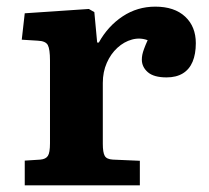

<svg xmlns="http://www.w3.org/2000/svg" viewBox="-20 -558 630 578"><path d="M54.5 0V-74.5L101.5 -77.5Q118 -79 124.2 -88.8Q130.5 -98.5 130.5 -126.5V-375.5Q130.5 -410 124 -422.2Q117.5 -434.5 94 -435.5L45.5 -438.5L54.5 -518L247.5 -531L264 -521.5L272.5 -430H277.5Q305 -479.5 349.3 -508.8Q393.5 -538 447.5 -538Q505 -538 537.3 -508Q569.5 -478 569.5 -428Q569.5 -395.5 559.8 -372.2Q550 -349 530.3 -337Q510.5 -325 481.5 -325Q443 -325 425 -340.7Q407 -356.5 407 -378.5Q407 -386 408.5 -393.5Q410 -401 413.8 -411.2Q417.5 -421.5 424.5 -437Q401.5 -445.5 377.5 -439Q353.5 -432.5 333.5 -414.2Q313.5 -396 301.5 -368.7Q289.5 -341.5 289.5 -308.5V-125Q289.5 -99 295.3 -88.8Q301 -78.5 320 -77.5L401 -74V0Z"/></svg>

Font: Literata Variable Black
Style: Regular
Weight: 900
Designer: Latin by Veronika Burian and Jose Scaglione. Greek by Irene Vlachou. Cyrillic by Vera Evstafieva.
Foundry: TypeTogether
Version: Version 3.021